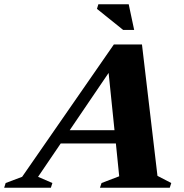

<svg xmlns="http://www.w3.org/2000/svg" viewBox="-92 -878 862 898"><path d="M644.5 -55.5 709 -22 702 0H375.5L383 -22L465.5 -53.5L450 -207H192L86 -51L153 -22L146 0H-72.5L-65.5 -22L11.5 -51L440.5 -670H572ZM234 -269H443.5L416 -537ZM535.5 -738H484L361.5 -836.5L368 -858H510Z"/></svg>

Font: Newsreader 16pt ExtraBold
Style: Italic
Weight: 800
Italic angle: -17°
Designer: Hugues Gentile
Foundry: Production Type
Version: Version 1.003; ttfautohint (v1.8.3)